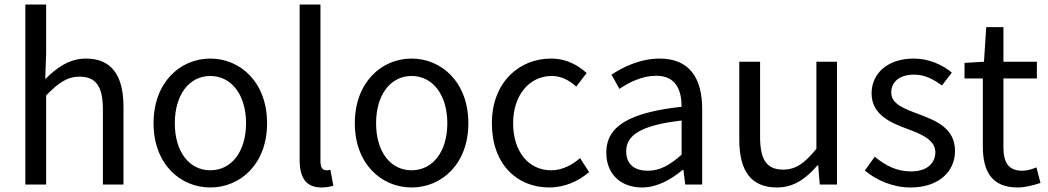

<svg xmlns="http://www.w3.org/2000/svg" viewBox="-20 -816 4635 849"><path d="M92 0H184V-394C238 -449 276 -477 332 -477C404 -477 435 -434 435 -332V0H526V-344C526 -482 474 -557 360 -557C286 -557 230 -516 180 -466L184 -578V-796H92Z M910 13C1043 13 1161 -91 1161 -271C1161 -452 1043 -557 910 -557C777 -557 659 -452 659 -271C659 -91 777 13 910 13ZM910 -63C816 -63 753 -146 753 -271C753 -396 816 -480 910 -480C1004 -480 1068 -396 1068 -271C1068 -146 1004 -63 910 -63Z M1401 13C1426 13 1441 9 1454 5L1441 -65C1431 -63 1427 -63 1422 -63C1408 -63 1397 -74 1397 -102V-796H1305V-108C1305 -31 1333 13 1401 13Z M1800 13C1933 13 2051 -91 2051 -271C2051 -452 1933 -557 1800 -557C1667 -557 1549 -452 1549 -271C1549 -91 1667 13 1800 13ZM1800 -63C1706 -63 1643 -146 1643 -271C1643 -396 1706 -480 1800 -480C1894 -480 1958 -396 1958 -271C1958 -146 1894 -63 1800 -63Z M2409 13C2474 13 2536 -13 2585 -55L2545 -117C2511 -87 2467 -63 2417 -63C2317 -63 2249 -146 2249 -271C2249 -396 2321 -480 2420 -480C2462 -480 2497 -461 2528 -433L2574 -493C2536 -527 2487 -557 2416 -557C2276 -557 2155 -452 2155 -271C2155 -91 2265 13 2409 13Z M2819 13C2886 13 2947 -22 2999 -65H3002L3010 0H3085V-334C3085 -469 3030 -557 2897 -557C2809 -557 2733 -518 2684 -486L2719 -423C2762 -452 2819 -481 2882 -481C2971 -481 2994 -414 2994 -344C2763 -318 2661 -259 2661 -141C2661 -43 2728 13 2819 13ZM2845 -61C2791 -61 2749 -85 2749 -147C2749 -217 2811 -262 2994 -283V-132C2941 -85 2897 -61 2845 -61Z M3416 13C3490 13 3544 -26 3595 -85H3598L3605 0H3681V-543H3590V-158C3538 -94 3499 -66 3443 -66C3371 -66 3341 -109 3341 -210V-543H3249V-199C3249 -60 3301 13 3416 13Z M4006 13C4134 13 4203 -60 4203 -148C4203 -251 4117 -283 4038 -313C3977 -336 3921 -356 3921 -407C3921 -450 3953 -486 4022 -486C4070 -486 4108 -465 4145 -438L4189 -495C4148 -529 4088 -557 4021 -557C3902 -557 3834 -489 3834 -403C3834 -310 3916 -274 3992 -246C4052 -224 4116 -198 4116 -143C4116 -96 4081 -58 4009 -58C3944 -58 3896 -84 3848 -123L3804 -62C3855 -19 3929 13 4006 13Z M4480 13C4514 13 4550 3 4581 -7L4563 -76C4545 -68 4521 -61 4501 -61C4438 -61 4417 -99 4417 -165V-469H4565V-543H4417V-696H4341L4331 -543L4245 -538V-469H4326V-168C4326 -59 4365 13 4480 13Z"/></svg>

Font: Noto Sans CJK SC
Style: Regular
Weight: 400
Designer: Ryoko NISHIZUKA 西塚涼子 (kana, bopomofo & ideographs); Paul D. Hunt (Latin, Greek & Cyrillic); Sandoll Communications 산돌커뮤니
Foundry: Adobe
Version: Version 2.004;hotconv 1.0.118;makeotfexe 2.5.65603